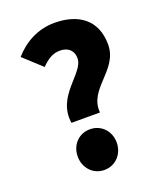

<svg xmlns="http://www.w3.org/2000/svg" viewBox="-145 -873 827 981"><g transform="rotate(-20 268.0 -383.0)"><path d="M176 -270H331C318 -402 489 -443 489 -582C489 -721 393 -780 268 -780C178 -780 102 -738 47 -675L145 -585C176 -616 205 -637 246 -637C287 -637 318 -615 318 -570C318 -488 152 -424 176 -270ZM253 14C314 14 359 -35 359 -97C359 -159 314 -207 253 -207C191 -207 147 -159 147 -97C147 -35 191 14 253 14Z"/></g></svg>

Font: Noto Sans JP Black
Style: Regular
Weight: 900
Designer: Ryoko NISHIZUKA 西塚涼子 (kana, bopomofo & ideographs); Paul D. Hunt (Latin, Greek & Cyrillic); Sandoll Communications 산돌커뮤니
Foundry: Adobe
Version: Version 2.002;hotconv 1.0.116;makeotfexe 2.5.65601